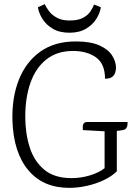

<svg xmlns="http://www.w3.org/2000/svg" viewBox="-20 -892 652 927"><path d="M346 -692Q417 -692 459.5 -673Q502 -654 521 -624.5Q540 -595 540 -565Q540 -555 536.5 -542.5Q533 -530 522 -521Q511 -512 487 -512Q487 -584 443.5 -615Q400 -646 332 -646Q256 -646 204.5 -605.5Q153 -565 127.5 -493.5Q102 -422 102 -329Q102 -248 123.5 -180.5Q145 -113 194 -72.5Q243 -32 325 -32Q370 -32 413.5 -45Q457 -58 485 -80V-268H544V-65Q520 -41 482.5 -23Q445 -5 401 5Q357 15 314 15Q188 15 116.5 -70.5Q45 -156 40 -310Q37 -422 71.5 -508Q106 -594 175 -643Q244 -692 346 -692ZM402 -303H596Q596 -298 595.5 -289.5Q595 -281 589.5 -273Q584 -265 568 -263L544 -260L486 -258L380 -264Q380 -269 379.5 -278.5Q379 -288 384 -295.5Q389 -303 402 -303ZM316 -793Q357 -793 381 -806Q405 -819 417 -837.5Q429 -856 434 -870L467 -857Q463 -830 445.5 -801.5Q428 -773 395.5 -753.5Q363 -734 315 -734Q267 -734 234.5 -753.5Q202 -773 184.5 -801.5Q167 -830 163 -857L196 -872Q202 -858 216 -839Q230 -820 254.5 -806.5Q279 -793 316 -793Z"/></svg>

Font: Karma Variable Light
Style: Regular
Weight: 300
Designer: Joana Correia
Foundry: Indian Type Foundry
Version: Version 3.000